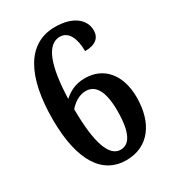

<svg xmlns="http://www.w3.org/2000/svg" viewBox="-178 -823 841 932"><g transform="rotate(-30 242.0 -357.0)"><path d="M254 10C381 10 450 -88 450 -230C450 -359 381 -436 278 -436C220 -436 184 -412 158 -389C164 -571 200 -671 273 -671C323 -671 345 -618 345 -549C405 -549 432 -575 432 -616C432 -672 383 -724 276 -724C118 -724 43 -575 43 -341C43 -97 129 10 254 10ZM256 -48C194 -48 159 -137 158 -331C177 -353 209 -380 250 -380C304 -380 336 -332 336 -220C336 -99 306 -48 256 -48Z"/></g></svg>

Font: Noto Serif Devanagari Condensed SemiBold
Style: Regular
Weight: 600
Width: 3
Designer: Universal Thirst, Indian Type Foundry and the Monotype Design Team
Foundry: Monotype Imaging Inc.
Version: Version 2.004